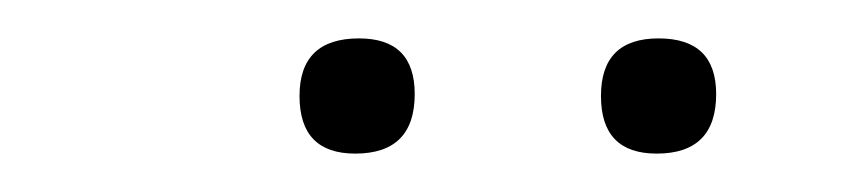

<svg xmlns="http://www.w3.org/2000/svg" viewBox="-20 -651 438 100"><path d="M167 -631Q196 -631 196 -602Q196 -571 165 -571Q136 -571 136 -601Q136 -631 167 -631ZM353 -602Q353 -571 322 -571Q293 -571 293 -601Q293 -631 323 -631Q353 -631 353 -602Z"/></svg>

Font: Alegreya Sans Light
Style: Italic
Weight: 300
Italic angle: -7°
Designer: Juan Pablo del Peral
Foundry: Huerta Tipografica
Version: Version 2.007